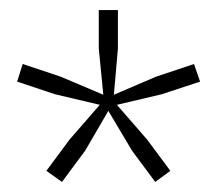

<svg xmlns="http://www.w3.org/2000/svg" viewBox="-20 -749 431 381"><path d="M318 -410 288 -388 242 -450 195 -529 149 -450 103 -388 72 -410 118 -472 178 -541 89 -562 14 -587 25 -622 100 -597 185 -561 176 -653V-729H214V-653L206 -561L290 -597L365 -622L377 -587L301 -562L212 -541L272 -472Z"/></svg>

Font: KaputaLibre
Style: Regular
Weight: 400
Designer: Multiple designers
Foundry: Textual
Version: Version 2.900